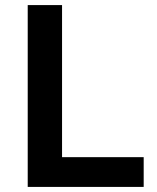

<svg xmlns="http://www.w3.org/2000/svg" viewBox="-20 -735 617 755"><path d="M545 0H89V-715H224V-117H545Z"/></svg>

Font: Wix Madefor Text
Style: Bold
Weight: 700
Designer: Dalton Maag Ltd
Foundry: Dalton Maag Ltd
Version: Version 3.100